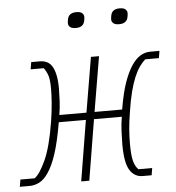

<svg xmlns="http://www.w3.org/2000/svg" viewBox="-68 -756 735 804"><g transform="rotate(-5 299.0 -354.0)"><path d="M-12 -30H48Q70 -46 95 -100.5Q120 -155 137 -260Q144 -304 146.5 -339Q149 -374 149 -397Q149 -437 142.5 -455Q136 -473 126 -486H71L76 -516H112Q128 -516 141 -510Q154 -504 163 -490Q172 -476 177 -452.5Q182 -429 182 -394Q182 -375 180.5 -344.5Q179 -314 174 -285H288L327 -516H361L322 -285H438Q450 -356 465 -398Q480 -440 498 -467Q531 -516 576 -516H615L610 -486H553Q540 -475 528 -458Q516 -441 505.5 -416Q495 -391 486 -356Q477 -321 470 -275Q463 -233 460.5 -201Q458 -169 458 -140Q458 -92 464 -68Q470 -44 484 -30H542L537 0H500Q465 0 445.5 -31Q426 -62 426 -140Q426 -161 427.5 -194Q429 -227 434 -255H317L275 0H241L283 -255H169Q155 -173 138.5 -123Q122 -73 102 -45Q85 -20 65 -10Q45 0 25 0H-17ZM275 -642Q257 -642 250 -649Q243 -656 243 -664Q243 -668 243.5 -672Q244 -676 245 -681Q250 -708 282 -708Q300 -708 307 -701Q314 -694 314 -686Q314 -682 313.5 -678Q313 -674 312 -669Q307 -642 275 -642ZM457 -642Q439 -642 432 -649Q425 -656 425 -664Q425 -668 425.5 -672Q426 -676 427 -681Q432 -708 464 -708Q482 -708 489 -701Q496 -694 496 -686Q496 -682 495.5 -678Q495 -674 494 -669Q489 -642 457 -642Z"/></g></svg>

Font: IBM Plex Mono ExtraLight
Style: Italic
Weight: 200
Italic angle: -9°
Monospace: yes
Designer: Mike Abbink, Paul van der Laan, Pieter van Rosmalen
Foundry: Bold Monday
Version: Version 2.3